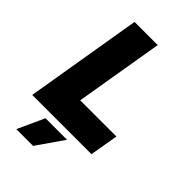

<svg xmlns="http://www.w3.org/2000/svg" viewBox="-265 -792 1084 1084"><g transform="rotate(45 276.5 -250.0)"><path d="M135 -700H320L231 -170H520L491 0H18ZM164 40H336L225 200H91Z"/></g></svg>

Font: Oak Sans Black
Style: Italic
Weight: 900
Italic angle: -9.5°
Foundry: Erik Kennedy, Walven
Version: Version 1.000